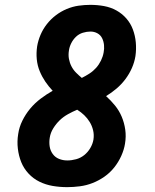

<svg xmlns="http://www.w3.org/2000/svg" viewBox="-20 -763 640 791"><path d="M257 8Q226 8 197 3Q168 -2 142.5 -14.5Q117 -27 97.5 -48Q78 -69 67.5 -95Q57 -121 53.5 -151Q50 -181 55 -211Q59 -239 72 -265.5Q85 -292 104 -315Q123 -338 147.5 -356.5Q172 -375 197 -389Q180 -407 166.5 -427Q153 -447 143.5 -470Q134 -493 131.5 -519Q129 -545 133 -572Q137 -596 147 -619.5Q157 -643 173 -663.5Q189 -684 210 -700Q231 -716 255 -726Q279 -736 303.5 -739.5Q328 -743 352 -743Q381 -743 408.5 -738Q436 -733 459.5 -720Q483 -707 500.5 -687Q518 -667 527.5 -641.5Q537 -616 539.5 -588Q542 -560 538 -532Q534 -507 523.5 -483Q513 -459 497 -437.5Q481 -416 460.5 -398.5Q440 -381 417 -367Q437 -349 454 -328Q471 -307 481.5 -282Q492 -257 496 -229Q500 -201 495 -171Q491 -146 479.5 -120.5Q468 -95 450.5 -73Q433 -51 410 -35Q387 -19 361.5 -9Q336 1 309 4.5Q282 8 257 8ZM317 -442Q333 -450 348.5 -460Q364 -470 376 -483.5Q388 -497 396 -513.5Q404 -530 407 -547Q410 -562 408.5 -577.5Q407 -593 400.5 -606Q394 -619 381 -626Q368 -633 353 -633Q337 -633 321 -628Q305 -623 293 -611.5Q281 -600 273.5 -585Q266 -570 264 -555Q261 -537 264 -520.5Q267 -504 274.5 -489.5Q282 -475 293.5 -463.5Q305 -452 317 -442ZM257 -102Q275 -102 293.5 -107Q312 -112 327 -124Q342 -136 352 -153Q362 -170 365 -188Q368 -208 363.5 -226.5Q359 -245 349.5 -260.5Q340 -276 327 -288.5Q314 -301 298 -311Q279 -303 260 -292.5Q241 -282 226 -267.5Q211 -253 199.5 -234.5Q188 -216 185 -196Q182 -178 184.5 -160.5Q187 -143 197 -129Q207 -115 223 -108.5Q239 -102 257 -102Z"/></svg>

Font: Iosevka Etoile Extrabold
Style: Italic
Weight: 800
Italic angle: -9°
Designer: Belleve Invis
Foundry: Belleve Invis
Version: Version 22.1.2; ttfautohint (v1.8.4)